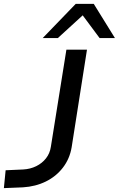

<svg xmlns="http://www.w3.org/2000/svg" viewBox="-50 -961 612 989"><path d="M-30 8 -21 -84 69 -88Q106 -90 136.5 -105Q167 -120 187 -145.5Q207 -171 212 -205L292 -705H398L319 -202Q309 -143 274 -97.5Q239 -52 186 -26Q133 0 68 4ZM170 -765 340 -941H433L542 -765H463L376 -882L248 -765Z"/></svg>

Font: Nunito Sans 7pt SemiExpanded Medium
Style: Italic
Weight: 500
Width: 6
Italic angle: -9°
Designer: Vernon Adams
Foundry: Vernon Adams
Version: Version 3.101;gftools[0.9.27]